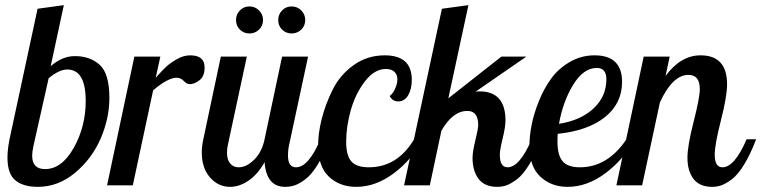

<svg xmlns="http://www.w3.org/2000/svg" viewBox="-20 -720 2958 746"><path d="M9 -107Q9 -139 17 -179L126 -686L228 -700L177 -463Q222 -502 271 -502Q330 -502 367.5 -468Q405 -434 405 -339Q405 -260 371 -181.5Q337 -103 271.5 -48.5Q206 6 127 6Q70 6 39.5 -19.5Q9 -45 9 -107ZM105 -115Q105 -63 155 -63Q220 -63 266.5 -145.5Q313 -228 313 -328Q313 -450 241 -450Q210 -450 169 -416L110 -153Q105 -130 105 -115Z M396 0 502 -500H603L585 -418Q610 -446 625.5 -460.5Q641 -475 667 -490Q693 -505 719 -505Q775 -505 775 -458Q775 -424 755.5 -408.5Q736 -393 717 -393Q706 -393 694 -405.5Q682 -418 667 -418Q632 -418 575 -369L496 0Z M764 -128Q764 -152 770 -179L838 -500H939L866 -160Q862 -144 862 -127Q862 -99 874.5 -84.5Q887 -70 907 -70Q938 -70 968 -100Q998 -130 1008 -179L1076 -500H1177L1104 -160Q1099 -140 1099 -115Q1099 -70 1130 -70Q1179 -70 1225 -179H1262Q1239 -120 1214.5 -80.5Q1190 -41 1166.5 -23.5Q1143 -6 1125.5 0Q1108 6 1088 6Q1015 6 1008 -90Q981 -42 945.5 -18Q910 6 874 6Q828 6 796 -30.5Q764 -67 764 -128ZM912 -605Q897 -620 897 -642Q897 -664 912 -679.5Q927 -695 949 -695Q971 -695 986.5 -679.5Q1002 -664 1002 -642Q1002 -620 986.5 -605Q971 -590 949 -590Q927 -590 912 -605ZM1076 -605Q1061 -620 1061 -642Q1061 -664 1076 -679.5Q1091 -695 1113 -695Q1135 -695 1150.5 -679.5Q1166 -664 1166 -642Q1166 -620 1150.5 -605Q1135 -590 1113 -590Q1091 -590 1076 -605Z M1216 -155Q1216 -202 1230 -258Q1244 -314 1272.5 -371.5Q1301 -429 1354 -467Q1407 -505 1475 -505Q1580 -505 1580 -410Q1580 -374 1566 -350Q1552 -326 1527 -326Q1505 -326 1494 -347Q1506 -355 1515 -375Q1524 -395 1524 -412Q1524 -430 1512.5 -441Q1501 -452 1479 -452Q1435 -452 1398 -404Q1361 -356 1343 -292Q1325 -228 1325 -169Q1325 -116 1345 -93Q1365 -70 1413 -70Q1524 -70 1589 -179H1623Q1581 -100 1510.5 -47Q1440 6 1364 6Q1300 6 1258 -33.5Q1216 -73 1216 -155Z M1550 0 1697 -686 1800 -700 1722 -338 1928 -500H2025L1828 -364Q1830 -364 1835 -364.5Q1840 -365 1843 -365Q1944 -365 1944 -252Q1944 -227 1933 -182Q1922 -137 1922 -119Q1922 -70 1952 -70Q1999 -70 2046 -179H2083Q2060 -119 2035.5 -79.5Q2011 -40 1988 -23Q1965 -6 1948 0Q1931 6 1912 6Q1863 6 1839.5 -25Q1816 -56 1816 -107Q1816 -130 1827 -175Q1838 -220 1838 -234Q1838 -289 1796 -289Q1739 -289 1695 -212L1650 0Z M2037 -154Q2037 -190 2045.5 -234Q2054 -278 2073.5 -326.5Q2093 -375 2121 -414Q2149 -453 2193.5 -479Q2238 -505 2290 -505Q2397 -505 2397 -402Q2397 -318 2330.5 -265Q2264 -212 2147 -200Q2146 -189 2146 -169Q2146 -117 2166 -93.5Q2186 -70 2233 -70Q2341 -70 2414 -179H2446Q2404 -101 2333 -47.5Q2262 6 2185 6Q2122 6 2079.5 -33.5Q2037 -73 2037 -154ZM2152 -239Q2236 -252 2286 -298.5Q2336 -345 2336 -412Q2336 -456 2299 -456Q2247 -456 2207 -390.5Q2167 -325 2152 -239Z M2375 0 2481 -500H2582L2566 -425Q2625 -505 2702 -505Q2805 -505 2805 -392Q2805 -346 2781 -252Q2757 -158 2757 -119Q2757 -70 2787 -70Q2834 -70 2881 -179H2918Q2895 -119 2870.5 -79.5Q2846 -40 2823 -23Q2800 -6 2783 0Q2766 6 2747 6Q2698 6 2674.5 -25Q2651 -56 2651 -107Q2651 -153 2675 -247Q2699 -341 2699 -374Q2699 -429 2655 -429Q2593 -429 2544 -322L2475 0Z"/></svg>

Font: Lobster Two
Style: Italic
Weight: 400
Designer: Pablo Impallari
Foundry: Pablo Impallari. www.impallari.com
Version: Version 1.006